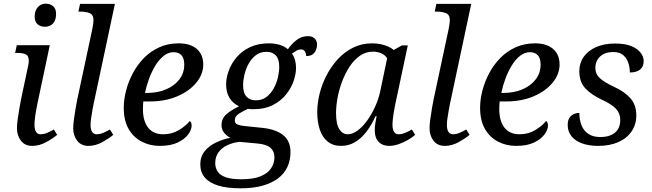

<svg xmlns="http://www.w3.org/2000/svg" viewBox="-20 -781 3537 1041"><path d="M155 10Q115 10 93.5 -18Q72 -46 72 -85Q72 -106 76 -135Q80 -164 85 -193.5Q90 -223 94 -242L133 -426Q135 -434 135.5 -440.5Q136 -447 136 -452Q136 -479 119.5 -486.5Q103 -494 75 -494H62L71 -536H250L182 -215Q180 -204 176 -183Q172 -162 169.5 -140Q167 -118 167 -104Q167 -79 175.5 -66Q184 -53 200 -53Q217 -53 235 -60.5Q253 -68 272 -79L290 -50Q268 -31 230.5 -10.5Q193 10 155 10ZM224 -636Q199 -636 183.5 -649.5Q168 -663 168 -691Q168 -712 175.5 -727.5Q183 -743 196.5 -752Q210 -761 228 -761Q252 -761 268 -747.5Q284 -734 284 -706Q284 -680 275 -664.5Q266 -649 252.5 -642.5Q239 -636 224 -636Z M460 10Q420 10 398.5 -18Q377 -46 377 -85Q377 -106 381 -135Q385 -164 390 -193.5Q395 -223 399 -242L481 -626Q484 -640 485.5 -653.5Q487 -667 487 -671Q487 -701 466.5 -709.5Q446 -718 417 -718H405L414 -760H603L487 -215Q485 -204 481 -183Q477 -162 474 -140Q471 -118 471 -104Q471 -79 479.5 -66Q488 -53 504 -53Q521 -53 539 -60.5Q557 -68 576 -79L594 -50Q572 -31 535 -10.5Q498 10 460 10Z M846 10Q793 10 748.5 -13Q704 -36 677.5 -81.5Q651 -127 651 -197Q651 -241 663.5 -289.5Q676 -338 700 -383.5Q724 -429 760 -466Q796 -503 843.5 -524.5Q891 -546 949 -546Q1012 -546 1047 -515.5Q1082 -485 1082 -431Q1082 -379 1044.5 -333Q1007 -287 941.5 -259Q876 -231 792 -231H757Q756 -220 755.5 -209.5Q755 -199 755 -189Q755 -125 783 -89Q811 -53 865 -53Q913 -53 950.5 -76Q988 -99 1009 -125Q1019 -118 1019 -100Q1019 -78 1000.5 -52.5Q982 -27 944 -8.5Q906 10 846 10ZM776 -277Q835 -277 880.5 -296.5Q926 -316 952.5 -350.5Q979 -385 979 -431Q979 -465 964 -481.5Q949 -498 921 -498Q893 -498 868 -478.5Q843 -459 823 -426.5Q803 -394 788.5 -355Q774 -316 766 -277Z M1284 240Q1211 240 1162.5 225Q1114 210 1090 181Q1066 152 1066 110Q1066 68 1089.5 39Q1113 10 1150.5 -8Q1188 -26 1229 -34Q1210 -43 1195.5 -61Q1181 -79 1181 -103Q1181 -135 1202 -156.5Q1223 -178 1276 -205Q1243 -220 1224.5 -250Q1206 -280 1206 -323Q1206 -358 1220 -397Q1234 -436 1262.5 -470Q1291 -504 1335 -525Q1379 -546 1438 -546Q1468 -546 1494.5 -538.5Q1521 -531 1541 -514Q1561 -543 1588 -564Q1615 -585 1649 -585Q1674 -585 1686.5 -572Q1699 -559 1699 -539Q1699 -525 1693.5 -510.5Q1688 -496 1675.5 -486.5Q1663 -477 1640 -477Q1640 -492 1633 -502.5Q1626 -513 1612 -513Q1598 -513 1586 -505.5Q1574 -498 1563 -490Q1574 -475 1579.5 -455.5Q1585 -436 1585 -413Q1585 -379 1571.5 -340.5Q1558 -302 1530 -267.5Q1502 -233 1458.5 -211Q1415 -189 1356 -189Q1351 -189 1345.5 -189Q1340 -189 1334.5 -189.5Q1329 -190 1324 -191Q1302 -181 1277.5 -166Q1253 -151 1253 -128Q1253 -112 1267.5 -106Q1282 -100 1304 -98L1400 -88Q1474 -81 1514.5 -49Q1555 -17 1555 43Q1555 88 1538 124.5Q1521 161 1487 186.5Q1453 212 1402.5 226Q1352 240 1284 240ZM1288 191Q1354 191 1393.5 174.5Q1433 158 1450.5 130.5Q1468 103 1468 71Q1468 39 1446 20Q1424 1 1375 -3L1278 -12Q1244 -8 1214 5.5Q1184 19 1165.5 43.5Q1147 68 1147 104Q1147 129 1160 149Q1173 169 1204 180Q1235 191 1288 191ZM1367 -237Q1401 -237 1425 -255.5Q1449 -274 1464.5 -302.5Q1480 -331 1487 -362Q1494 -393 1494 -418Q1494 -461 1475.5 -480.5Q1457 -500 1425 -500Q1391 -500 1367 -481.5Q1343 -463 1327.5 -434.5Q1312 -406 1305 -375Q1298 -344 1298 -319Q1298 -276 1317 -256.5Q1336 -237 1367 -237Z M1829 10Q1785 10 1756 -14Q1727 -38 1713.5 -79.5Q1700 -121 1700 -173Q1700 -220 1712.5 -271.5Q1725 -323 1750 -371.5Q1775 -420 1811 -459.5Q1847 -499 1894 -522.5Q1941 -546 1998 -546Q2022 -546 2043.5 -541.5Q2065 -537 2083.5 -529Q2102 -521 2115 -510L2159 -535H2191L2123 -215Q2121 -204 2117 -183Q2113 -162 2110.5 -140Q2108 -118 2108 -104Q2108 -79 2116.5 -66Q2125 -53 2141 -53Q2158 -53 2176 -60.5Q2194 -68 2213 -79L2231 -50Q2217 -37 2193 -23Q2169 -9 2142 0.5Q2115 10 2090 10Q2054 10 2033 -12Q2012 -34 2012 -73Q2012 -93 2014.5 -109.5Q2017 -126 2022 -151H2016Q1993 -100 1964.5 -64Q1936 -28 1902.5 -9Q1869 10 1829 10ZM1865 -53Q1891 -53 1918.5 -73Q1946 -93 1970.5 -127Q1995 -161 2014 -203Q2033 -245 2042 -288L2079 -465Q2068 -483 2047 -492Q2026 -501 2003 -501Q1963 -501 1931 -478.5Q1899 -456 1875 -419Q1851 -382 1834.5 -338Q1818 -294 1810 -249.5Q1802 -205 1802 -169Q1802 -107 1820 -80Q1838 -53 1865 -53Z M2392 10Q2352 10 2330.5 -18Q2309 -46 2309 -85Q2309 -106 2313 -135Q2317 -164 2322 -193.5Q2327 -223 2331 -242L2413 -626Q2416 -640 2417.5 -653.5Q2419 -667 2419 -671Q2419 -701 2398.5 -709.5Q2378 -718 2349 -718H2337L2346 -760H2535L2419 -215Q2417 -204 2413 -183Q2409 -162 2406 -140Q2403 -118 2403 -104Q2403 -79 2411.5 -66Q2420 -53 2436 -53Q2453 -53 2471 -60.5Q2489 -68 2508 -79L2526 -50Q2504 -31 2467 -10.5Q2430 10 2392 10Z M2778 10Q2725 10 2680.5 -13Q2636 -36 2609.5 -81.5Q2583 -127 2583 -197Q2583 -241 2595.5 -289.5Q2608 -338 2632 -383.5Q2656 -429 2692 -466Q2728 -503 2775.5 -524.5Q2823 -546 2881 -546Q2944 -546 2979 -515.5Q3014 -485 3014 -431Q3014 -379 2976.5 -333Q2939 -287 2873.5 -259Q2808 -231 2724 -231H2689Q2688 -220 2687.5 -209.5Q2687 -199 2687 -189Q2687 -125 2715 -89Q2743 -53 2797 -53Q2845 -53 2882.5 -76Q2920 -99 2941 -125Q2951 -118 2951 -100Q2951 -78 2932.5 -52.5Q2914 -27 2876 -8.5Q2838 10 2778 10ZM2708 -277Q2767 -277 2812.5 -296.5Q2858 -316 2884.5 -350.5Q2911 -385 2911 -431Q2911 -465 2896 -481.5Q2881 -498 2853 -498Q2825 -498 2800 -478.5Q2775 -459 2755 -426.5Q2735 -394 2720.5 -355Q2706 -316 2698 -277Z M3223 10Q3173 10 3136 -3.5Q3099 -17 3078.5 -42.5Q3058 -68 3058 -103Q3058 -130 3069 -144.5Q3080 -159 3094.5 -164Q3109 -169 3121 -169Q3121 -134 3132 -104Q3143 -74 3168.5 -56Q3194 -38 3235 -38Q3268 -38 3292.5 -48.5Q3317 -59 3330 -79.5Q3343 -100 3343 -131Q3343 -166 3320 -191Q3297 -216 3242 -241Q3187 -267 3154 -301.5Q3121 -336 3121 -396Q3121 -439 3144.5 -472.5Q3168 -506 3211.5 -525.5Q3255 -545 3314 -545Q3369 -545 3403 -531Q3437 -517 3453.5 -495Q3470 -473 3470 -450Q3470 -419 3450 -403.5Q3430 -388 3395 -388Q3395 -415 3386.5 -440.5Q3378 -466 3358.5 -482.5Q3339 -499 3305 -499Q3260 -499 3234 -475Q3208 -451 3208 -413Q3208 -379 3233 -356.5Q3258 -334 3310 -310Q3365 -285 3397.5 -249Q3430 -213 3430 -155Q3430 -107 3405 -69.5Q3380 -32 3333.5 -11Q3287 10 3223 10Z"/></svg>

Font: Noto Serif
Style: Italic
Weight: 400
Italic angle: -12°
Designer: Monotype Design Team
Foundry: Monotype Imaging Inc.
Version: Version 2.013